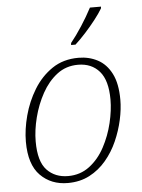

<svg xmlns="http://www.w3.org/2000/svg" viewBox="-54 -809 638 862"><g transform="rotate(-5 264.5 -378.0)"><path d="M217 10Q142 10 93.5 -39Q45 -88 45 -191Q45 -246 61.5 -308Q78 -370 111 -424Q144 -478 194 -512Q244 -546 313 -546Q360 -546 399 -525.5Q438 -505 461 -460Q484 -415 484 -342Q484 -300 473.5 -252Q463 -204 442.5 -157.5Q422 -111 390 -73Q358 -35 315 -12.5Q272 10 217 10ZM221 -21Q276 -21 317.5 -52.5Q359 -84 386 -134.5Q413 -185 426.5 -241.5Q440 -298 440 -347Q440 -433 404.5 -474Q369 -515 308 -515Q254 -515 213.5 -484Q173 -453 145.5 -403Q118 -353 103.5 -296Q89 -239 89 -188Q89 -98 125.5 -59.5Q162 -21 221 -21ZM285 -606 286 -615Q311 -646 337 -686Q363 -726 384 -766H434L433 -758Q420 -736 398.5 -708.5Q377 -681 352.5 -654Q328 -627 305 -606Z"/></g></svg>

Font: Noto Serif ExtraLight
Style: Italic
Weight: 200
Italic angle: -12°
Designer: Monotype Design Team
Foundry: Monotype Imaging Inc.
Version: Version 2.014; ttfautohint (v1.8.4.7-5d5b)